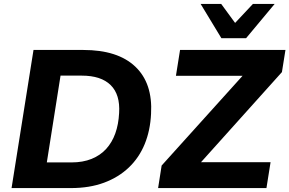

<svg xmlns="http://www.w3.org/2000/svg" viewBox="-20 -960 1477 980"><path d="M39 0 151 -705H405Q581 -705 670.5 -620Q760 -535 751 -379Q747 -294 718.5 -224.5Q690 -155 637.5 -105Q585 -55 511 -27.5Q437 0 341 0ZM219 -131H345Q403 -131 447.5 -149Q492 -167 522 -200Q552 -233 568.5 -279Q585 -325 588 -383Q594 -477 545 -525.5Q496 -574 397 -574H289ZM787 0 805 -115 1264 -624 1270 -573H878L899 -705H1437L1419 -592L961 -82L954 -132H1361L1340 0ZM1110 -765 1004 -940H1109L1180 -843L1271 -940H1382L1236 -765Z"/></svg>

Font: Nunito Sans 10pt ExtraBold
Style: Italic
Weight: 800
Italic angle: -9°
Designer: Vernon Adams
Foundry: Vernon Adams
Version: Version 3.101;gftools[0.9.27]